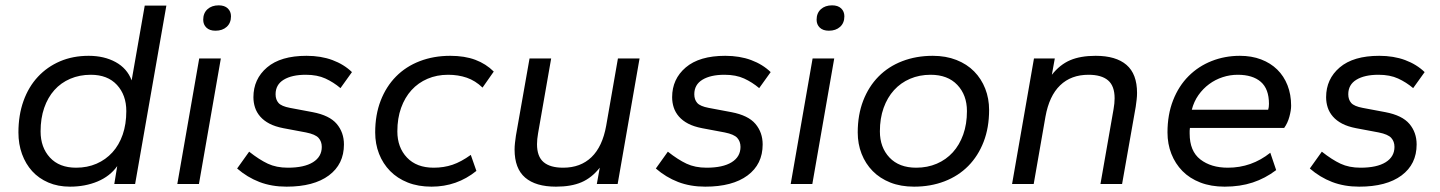

<svg xmlns="http://www.w3.org/2000/svg" viewBox="-20 -689 5393 719"><path d="M242 10Q197 10 161 -5.5Q125 -21 100.5 -48Q76 -75 62.5 -112Q49 -149 49 -193Q49 -258 68 -311Q87 -364 122 -401.5Q157 -439 205 -459.5Q253 -480 312 -480Q370 -480 413 -456.5Q456 -433 473 -388L522 -668H603L486 0H408L419 -67Q392 -29 345.5 -9.5Q299 10 242 10ZM265 -61Q307 -61 341.5 -76Q376 -91 401 -118.5Q426 -146 439.5 -185Q453 -224 453 -273Q453 -333 418 -371Q383 -409 320 -409Q278 -409 243 -394Q208 -379 183.5 -351.5Q159 -324 145.5 -285Q132 -246 132 -197Q132 -137 167 -99Q202 -61 265 -61Z M644 0 726 -470H807L725 0ZM787 -574Q765 -574 753 -585.5Q741 -597 741 -615Q741 -640 757 -654.5Q773 -669 799 -669Q821 -669 833 -657.5Q845 -646 845 -628Q845 -603 829 -588.5Q813 -574 787 -574Z M1053 10Q997 10 951.5 -7.5Q906 -25 868 -58L913 -121Q951 -91 983 -76Q1015 -61 1058 -61Q1119 -61 1152 -81.5Q1185 -102 1185 -139Q1185 -159 1173 -172.5Q1161 -186 1126 -193L1041 -209Q1010 -215 989 -226Q968 -237 954.5 -252.5Q941 -268 935 -286.5Q929 -305 929 -325Q929 -393 980 -436.5Q1031 -480 1128 -480Q1182 -480 1225 -464Q1268 -448 1298 -419L1255 -359Q1229 -381 1198.5 -395Q1168 -409 1125 -409Q1073 -409 1042.5 -390.5Q1012 -372 1012 -336Q1012 -316 1023 -303.5Q1034 -291 1066 -285L1151 -269Q1214 -257 1241 -225Q1268 -193 1268 -148Q1268 -74 1211.5 -32Q1155 10 1053 10Z M1596 10Q1546 10 1507 -5.5Q1468 -21 1441 -48.5Q1414 -76 1399.5 -113Q1385 -150 1385 -193Q1385 -259 1405.5 -312Q1426 -365 1463 -402.5Q1500 -440 1552 -460Q1604 -480 1666 -480Q1720 -480 1760 -465Q1800 -450 1829 -421L1787 -361Q1760 -387 1728 -398Q1696 -409 1658 -409Q1616 -409 1581 -394Q1546 -379 1521 -351.5Q1496 -324 1482 -285Q1468 -246 1468 -197Q1468 -137 1504 -99Q1540 -61 1604 -61Q1642 -61 1674.5 -72Q1707 -83 1743 -109L1764 -49Q1691 10 1596 10Z M2062 10Q1986 10 1946.5 -24Q1907 -58 1907 -129Q1907 -141 1908.5 -154Q1910 -167 1912 -181L1963 -470H2044L1995 -190Q1993 -179 1992 -168.5Q1991 -158 1991 -149Q1991 -103 2015.5 -82Q2040 -61 2089 -61Q2154 -61 2195 -100.5Q2236 -140 2250 -218L2294 -470H2375L2293 0H2215L2226 -61Q2196 -23 2157.5 -6.5Q2119 10 2062 10Z M2621 10Q2565 10 2519.5 -7.5Q2474 -25 2436 -58L2481 -121Q2519 -91 2551 -76Q2583 -61 2626 -61Q2687 -61 2720 -81.5Q2753 -102 2753 -139Q2753 -159 2741 -172.5Q2729 -186 2694 -193L2609 -209Q2578 -215 2557 -226Q2536 -237 2522.5 -252.5Q2509 -268 2503 -286.5Q2497 -305 2497 -325Q2497 -393 2548 -436.5Q2599 -480 2696 -480Q2750 -480 2793 -464Q2836 -448 2866 -419L2823 -359Q2797 -381 2766.5 -395Q2736 -409 2693 -409Q2641 -409 2610.5 -390.5Q2580 -372 2580 -336Q2580 -316 2591 -303.5Q2602 -291 2634 -285L2719 -269Q2782 -257 2809 -225Q2836 -193 2836 -148Q2836 -74 2779.5 -32Q2723 10 2621 10Z M2941 0 3023 -470H3104L3022 0ZM3084 -574Q3062 -574 3050 -585.5Q3038 -597 3038 -615Q3038 -640 3054 -654.5Q3070 -669 3096 -669Q3118 -669 3130 -657.5Q3142 -646 3142 -628Q3142 -603 3126 -588.5Q3110 -574 3084 -574Z M3403 10Q3353 10 3314 -5.5Q3275 -21 3248 -48.5Q3221 -76 3206.5 -113Q3192 -150 3192 -193Q3192 -259 3212.5 -312Q3233 -365 3270 -402.5Q3307 -440 3359 -460Q3411 -480 3473 -480Q3522 -480 3561.5 -464.5Q3601 -449 3628 -421.5Q3655 -394 3669.5 -357Q3684 -320 3684 -277Q3684 -211 3663.5 -158Q3643 -105 3606 -67.5Q3569 -30 3517 -10Q3465 10 3403 10ZM3411 -61Q3453 -61 3488 -76Q3523 -91 3548 -118.5Q3573 -146 3587 -185Q3601 -224 3601 -273Q3601 -333 3565 -371Q3529 -409 3465 -409Q3423 -409 3388 -394Q3353 -379 3328 -351.5Q3303 -324 3289 -285Q3275 -246 3275 -197Q3275 -137 3311 -99Q3347 -61 3411 -61Z M4101 0 4150 -280Q4152 -291 4153 -301.5Q4154 -312 4154 -321Q4154 -367 4129.5 -388Q4105 -409 4056 -409Q3991 -409 3950 -369.5Q3909 -330 3895 -252L3851 0H3770L3852 -470H3930L3919 -409Q3949 -447 3987.5 -463.5Q4026 -480 4083 -480Q4159 -480 4198.5 -446Q4238 -412 4238 -341Q4238 -329 4236.5 -316Q4235 -303 4233 -289L4182 0Z M4566 10Q4515 10 4475 -5.5Q4435 -21 4408 -48.5Q4381 -76 4366.5 -113Q4352 -150 4352 -193Q4352 -260 4373 -313.5Q4394 -367 4431 -404Q4468 -441 4517.5 -460.5Q4567 -480 4623 -480Q4667 -480 4702.5 -466.5Q4738 -453 4763 -428.5Q4788 -404 4801.5 -369.5Q4815 -335 4815 -293Q4815 -276 4808.5 -252Q4802 -228 4789 -210H4436Q4435 -205 4435 -199.5Q4435 -194 4435 -189Q4435 -123 4475 -92Q4515 -61 4578 -61Q4667 -61 4737 -117L4759 -52Q4718 -21 4671 -5.5Q4624 10 4566 10ZM4615 -409Q4586 -409 4558.5 -400Q4531 -391 4508 -374Q4485 -357 4468 -333Q4451 -309 4443 -278H4729Q4732 -287 4732 -300Q4732 -356 4701.5 -382.5Q4671 -409 4615 -409Z M5070 10Q5014 10 4968.5 -7.5Q4923 -25 4885 -58L4930 -121Q4968 -91 5000 -76Q5032 -61 5075 -61Q5136 -61 5169 -81.5Q5202 -102 5202 -139Q5202 -159 5190 -172.5Q5178 -186 5143 -193L5058 -209Q5027 -215 5006 -226Q4985 -237 4971.5 -252.5Q4958 -268 4952 -286.5Q4946 -305 4946 -325Q4946 -393 4997 -436.5Q5048 -480 5145 -480Q5199 -480 5242 -464Q5285 -448 5315 -419L5272 -359Q5246 -381 5215.5 -395Q5185 -409 5142 -409Q5090 -409 5059.5 -390.5Q5029 -372 5029 -336Q5029 -316 5040 -303.5Q5051 -291 5083 -285L5168 -269Q5231 -257 5258 -225Q5285 -193 5285 -148Q5285 -74 5228.5 -32Q5172 10 5070 10Z"/></svg>

Font: Celebes
Style: Italic
Weight: 400
Italic angle: -10°
Designer: Anugrah Pasau
Foundry: Lafontype
Version: Version 1.000; ttfautohint (v1.8.4)